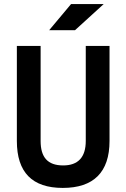

<svg xmlns="http://www.w3.org/2000/svg" viewBox="-20 -921 626 951"><path d="M291 9.8C442.9 9.8 522.5 -67.4 522.5 -222.7V-693.4H404.8V-222.7C404.8 -142.1 366.7 -101.6 293 -101.6C215.8 -101.6 181.2 -142.1 181.2 -222.7V-693.4H63.5V-222.7C63.5 -67.4 139.2 9.8 291 9.8ZM223.6 -771.5H351.6L493.7 -900.9H332Z"/></svg>

Font: Cascadia Code PL SemiBold
Style: Regular
Weight: 600
Monospace: yes
Designer: Aaron Bell
Foundry: Saja Typeworks
Version: Version 2404.023